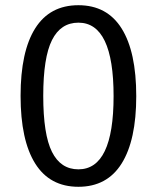

<svg xmlns="http://www.w3.org/2000/svg" viewBox="-20 -705 602 737"><path d="M503 -336Q503 -167 447 -77.5Q391 12 281 12Q171 12 115 -77.5Q59 -167 59 -337Q59 -507 115 -596Q171 -685 281 -685Q391 -685 447 -595.5Q503 -506 503 -336ZM281 -618Q213 -618 179.5 -551Q146 -484 146 -337Q146 -189 179.5 -122Q213 -55 281 -55Q416 -55 416 -336Q416 -618 281 -618Z"/></svg>

Font: Sedus Text
Style: Regular
Weight: 400
Designer: TypeMates
Foundry: TypeMates, Runge Thomsen GbR
Version: Version 4.202;PS 004.202;hotconv 1.0.88;makeotf.lib2.5.64775